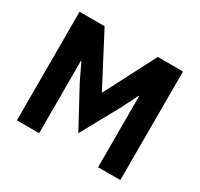

<svg xmlns="http://www.w3.org/2000/svg" viewBox="-147 -883 1113 1069"><g transform="rotate(30 409.5 -349.0)"><path d="M599 0H742V-698H580L411 -371H409L238 -698H77V0H220V-465H223L276 -355L409 -109L545 -356L596 -458H599Z"/></g></svg>

Font: IBM Plex Sans Thai Looped
Style: Bold
Weight: 700
Designer: Mike Abbink, Paul van der Laan, Pieter van Rosmalen, Ben Mitchell, Mark Frömberg
Foundry: Bold Monday
Version: Version 1.1